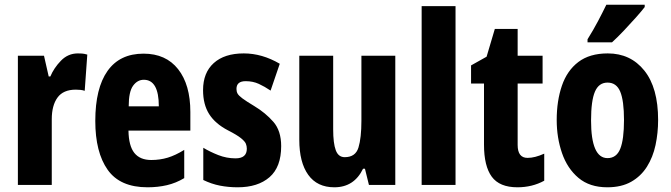

<svg xmlns="http://www.w3.org/2000/svg" viewBox="-20 -786 2851 816"><path d="M311 -559Q319 -559 328 -558.5Q337 -558 351 -554L340 -400Q332 -403 321.5 -404Q311 -405 302 -405Q249 -405 224.5 -371.5Q200 -338 200 -279V0H56V-549H167L187 -461H194Q209 -497 239 -528Q269 -559 311 -559Z M590 -558Q685 -558 737 -492Q789 -426 789 -310V-231H526Q527 -166 551 -136Q575 -106 623 -106Q660 -106 693 -116Q726 -126 763 -149V-29Q728 -8 689.5 1Q651 10 607 10Q490 10 437.5 -64.5Q385 -139 385 -272Q385 -411 437 -484.5Q489 -558 590 -558ZM591 -447Q564 -447 545.5 -421.5Q527 -396 527 -334H655Q655 -447 591 -447Z M1175 -165Q1175 -76 1125.5 -33Q1076 10 990 10Q951 10 915 3Q879 -4 844 -21V-158Q872 -141 907.5 -127Q943 -113 981 -113Q1029 -113 1029 -154Q1029 -165 1025 -175Q1021 -185 1004.5 -198.5Q988 -212 949 -232Q895 -260 869 -301Q843 -342 843 -403Q843 -477 888.5 -518Q934 -559 1016 -559Q1094 -559 1169 -515L1130 -401Q1105 -418 1080 -429.5Q1055 -441 1024 -441Q985 -441 985 -408Q985 -397 989.5 -388.5Q994 -380 1010 -368Q1026 -356 1061 -335Q1109 -306 1142 -268Q1175 -230 1175 -165Z M1660 -549V0H1548L1531 -69H1523Q1485 10 1401 10Q1328 10 1290 -43Q1252 -96 1252 -192V-549H1396V-236Q1396 -177 1407 -147.5Q1418 -118 1445 -118Q1491 -118 1503.5 -159Q1516 -200 1516 -273V-549Z M1916 0H1772V-760H1916Z M2222 -115Q2238 -115 2255.5 -119.5Q2273 -124 2293 -133V-18Q2242 10 2179 10Q2103 10 2070 -35Q2037 -80 2037 -171V-431H1982V-508L2048 -545L2083 -663H2180V-549H2286V-431H2180V-170Q2180 -115 2222 -115Z M2777 -276Q2777 -221 2766 -169.5Q2755 -118 2729.5 -77.5Q2704 -37 2662.5 -13.5Q2621 10 2561 10Q2486 10 2438.5 -30Q2391 -70 2368.5 -135.5Q2346 -201 2346 -276Q2346 -357 2368 -421.5Q2390 -486 2438 -522.5Q2486 -559 2563 -559Q2660 -559 2718.5 -486Q2777 -413 2777 -276ZM2492 -274Q2492 -114 2562 -114Q2600 -114 2616 -153.5Q2632 -193 2632 -276Q2632 -358 2616 -396.5Q2600 -435 2562 -435Q2525 -435 2508.5 -396.5Q2492 -358 2492 -274ZM2720 -756Q2707 -739 2683 -712Q2659 -685 2632 -656.5Q2605 -628 2581 -606H2477V-619Q2502 -659 2521.5 -696Q2541 -733 2557 -766H2720Z"/></svg>

Font: Noto Sans Gurmukhi ExtraCondensed ExtraBold
Style: Regular
Weight: 800
Width: 2
Designer: Jelle Bosma - Monotype Design Team
Foundry: Monotype Imaging Inc.
Version: Version 2.004; ttfautohint (v1.8.4.7-5d5b)